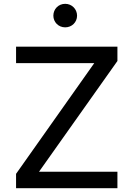

<svg xmlns="http://www.w3.org/2000/svg" viewBox="-20 -984 700 1004"><path d="M321 -841C356 -841 383 -868 383 -902C383 -936 356 -964 321 -964C285 -964 259 -936 259 -902C259 -869 285 -841 321 -841ZM594 0V-86H184L594 -665V-740H64V-654H473L64 -75V0Z"/></svg>

Font: Be Vietnam Pro
Style: Regular
Weight: 400
Designer: Lam Bao, Tony Le, Vietanh Nguyen
Foundry: Yellow Type Foundry
Version: Version 1.002